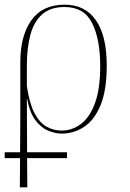

<svg xmlns="http://www.w3.org/2000/svg" viewBox="-43 -562 555 822"><path d="M-23 115V90H43L44 -70V-296Q44 -409 91.5 -475.5Q139 -542 234 -542Q321 -542 367.5 -475.5Q414 -409 414 -281Q414 -177 388 -113Q362 -49 318 -19.5Q274 10 221 10Q194 10 163.5 -2.5Q133 -15 108.5 -47.5Q84 -80 73 -140H72L73 90H244V115H73L74 240H42L43 115ZM221 -3Q267 -3 304.5 -32Q342 -61 364 -121.5Q386 -182 386 -279Q386 -394 351.5 -463Q317 -532 233 -532Q173 -532 137.5 -500.5Q102 -469 87 -412.5Q72 -356 72 -280V-193Q83 -119 104.5 -78Q126 -37 156 -20Q186 -3 221 -3Z"/></svg>

Font: Noto Serif Display SemiCondensed Thin
Style: Regular
Weight: 100
Width: 4
Designer: Monotype Design Team
Foundry: Monotype Imaging Inc.
Version: Version 2.009